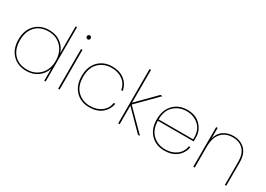

<svg xmlns="http://www.w3.org/2000/svg" viewBox="-5 -1499 3135 2265"><g transform="rotate(30 1563.0 -366.5)"><path d="M323 -547Q416 -547 480.5 -498.5Q545 -450 567 -375V-740H586V0H567V-166Q545 -90 480.5 -41.5Q416 7 323 7Q205 7 132.5 -68Q60 -143 60 -270Q60 -397 132.5 -472Q205 -547 323 -547ZM323 -529Q211 -529 145.5 -459.5Q80 -390 80 -270Q80 -150 145.5 -80.5Q211 -11 323 -11Q430 -11 498.5 -82.5Q567 -154 567 -270Q567 -386 498.5 -457.5Q430 -529 323 -529Z M756 0V-540H776V0ZM784.5 -685.5Q777 -678 766 -678Q755 -678 747.5 -685.5Q740 -693 740 -705Q740 -717 747.5 -724.5Q755 -732 766 -732Q777 -732 784.5 -724.5Q792 -717 792 -705Q792 -693 784.5 -685.5Z M1181 -547Q1284 -547 1349.5 -494.5Q1415 -442 1429 -357H1409Q1396 -437 1334 -483Q1272 -529 1181 -529Q1080 -529 1010.5 -463Q941 -397 941 -270Q941 -143 1010.5 -77Q1080 -11 1181 -11Q1272 -11 1334 -57Q1396 -103 1409 -183H1429Q1415 -98 1349.5 -45.5Q1284 7 1181 7Q1066 7 993.5 -67.5Q921 -142 921 -270Q921 -398 993.5 -472.5Q1066 -547 1181 -547Z M1574 0V-740H1594V-293L1838 -540H1867L1601 -272L1871 0H1843L1594 -253V0Z M1964 -279H2434Q2441 -401 2372.5 -465Q2304 -529 2204 -529Q2104 -529 2034 -465Q1964 -401 1964 -279ZM2452 -183Q2438 -98 2372.5 -45.5Q2307 7 2204 7Q2089 7 2016.5 -67.5Q1944 -142 1944 -270Q1944 -398 2016.5 -472.5Q2089 -547 2204 -547Q2320 -547 2386 -477Q2452 -407 2452 -315Q2452 -279 2451 -261H1964Q1966 -139 2035.5 -75Q2105 -11 2204 -11Q2295 -11 2357 -57Q2419 -103 2432 -183Z M3027 0V-317Q3027 -423 2974 -478.5Q2921 -534 2829 -534Q2733 -534 2675 -471.5Q2617 -409 2617 -287V0H2597V-540H2617V-397Q2636 -473 2693 -512.5Q2750 -552 2829 -552Q2924 -552 2985 -493Q3046 -434 3046 -315V0Z"/></g></svg>

Font: Poppins Thin
Style: Regular
Weight: 250
Designer: Ninad Kale (Devanagari), Jonny Pinhorn (Latin)
Foundry: Indian Type Foundry
Version: Version 3.200;PS 1.000;hotconv 16.6.54;makeotf.lib2.5.65590